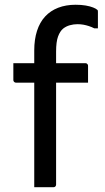

<svg xmlns="http://www.w3.org/2000/svg" viewBox="-20 -784 440 804"><path d="M35.9 -519.4H337.7Q341.1 -519.4 343.4 -517.9Q345.7 -516.4 347.2 -514.1Q348.7 -511.8 348.7 -508.4Q348.7 -489.6 348.7 -473.3Q348.7 -457 348.7 -437.9H46.9Q43.9 -437.9 41.4 -439.4Q38.9 -440.9 37.4 -443.4Q35.9 -445.9 35.9 -448.9Q35.9 -468 35.9 -484.3Q35.9 -500.6 35.9 -519.4ZM214.9 -11Q214.9 -6.4 211.9 -3.2Q208.9 0 203.9 0Q183.1 0 163.7 0Q144.2 0 123.4 0Q123.4 -25 123.4 -49.7Q123.4 -74.4 123.4 -99.4Q123.4 -167.1 123.4 -223.9Q123.4 -280.7 123.4 -334.2Q123.4 -387.8 123.4 -445.4Q123.4 -503 123.4 -572.6Q123.4 -618.8 135 -654.7Q146.5 -690.6 168.9 -714.8Q191.3 -739.1 223.7 -751.6Q256.1 -764.1 296.8 -764.1Q320.1 -764.1 338.9 -760.9Q357.7 -757.6 370.1 -752.6Q382.6 -747.6 387 -743.1Q389 -742.1 389.5 -739.9Q390 -737.7 390 -735.1Q390 -718.3 390 -700.5Q390 -682.7 390 -665.4H374.7Q363.9 -671 352.4 -674.7Q341 -678.5 329.3 -680.6Q317.6 -682.7 304 -682.7Q287.9 -682.7 272.4 -678.3Q256.9 -674 244.4 -664.2Q231.3 -653.4 223.1 -631.2Q214.9 -609 214.9 -567.9Q214.9 -516.1 214.9 -459.7Q214.9 -403.4 214.9 -345.1Q214.9 -286.8 214.9 -228.9Q214.9 -170.9 214.9 -115.9Q214.9 -60.8 214.9 -11Z"/></svg>

Font: Recursive Sans Linear Light
Style: Regular
Weight: 300
Version: Version 1.085